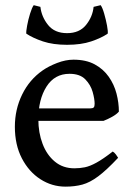

<svg xmlns="http://www.w3.org/2000/svg" viewBox="-20 -696 509 731"><path d="M432.6 -271Q423.8 -260.7 406.7 -251.2Q389.6 -241.7 374 -235.8H88.9L89.8 -283.2H321.8Q333 -283.2 336.7 -286.9Q340.3 -290.5 340.3 -300.8Q340.3 -318.8 332.8 -345.9Q325.2 -373 304.7 -394Q284.2 -415 244.6 -415Q188 -415 157 -366.2Q126 -317.4 126 -241.7Q126 -190.9 142.1 -148.4Q158.2 -106 189 -80.6Q219.7 -55.2 263.2 -55.2Q283.7 -55.2 303 -59.1Q322.3 -63 347.2 -76.7Q372.1 -90.3 409.2 -119.1Q415.5 -115.7 421.6 -107.4Q427.7 -99.1 429.7 -95.2Q385.7 -48.3 354 -24.7Q322.3 -1 293.5 6.8Q264.6 14.6 229.5 14.6Q177.7 14.6 133.8 -13.7Q89.8 -42 63.2 -93.3Q36.6 -144.5 36.6 -213.4Q36.6 -279.3 64.2 -335.9Q91.8 -392.6 142.1 -427.7Q165 -443.8 197.5 -456.3Q230 -468.8 259.8 -468.8Q307.6 -468.8 340.6 -450.9Q373.5 -433.1 394 -403.8Q414.6 -374.5 423.6 -339.6Q432.6 -304.7 432.6 -271ZM235.4 -525.4Q182.1 -525.4 143.6 -538.3Q105 -551.3 80.1 -567.9Q79.1 -576.2 83.3 -598.6Q87.4 -621.1 94.5 -644Q101.6 -667 108.4 -676.3L133.8 -669.9Q138.2 -631.8 163.1 -600.8Q188 -569.8 235.4 -569.8Q282.2 -569.8 307.4 -600.8Q332.5 -631.8 336.4 -669.9L363.3 -676.3Q370.1 -667 376.7 -644Q383.3 -621.1 387.5 -598.6Q391.6 -576.2 390.1 -567.9Q365.7 -551.3 327.1 -538.3Q288.6 -525.4 235.4 -525.4Z"/></svg>

Font: Gentium Book Plus
Style: Regular
Weight: 400
Designer: Victor Gaultney, Annie Olsen, Iska Routamaa, Becca Hirsbrunner
Foundry: SIL International
Version: Version 6.101